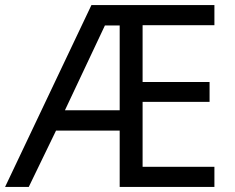

<svg xmlns="http://www.w3.org/2000/svg" viewBox="-21 -734 922 754"><path d="M821 0V-79H539V-334H802V-412H539V-635H821V-714H338L-1 0H92L199 -221H449V0ZM234 -301 391 -634H449V-301Z"/></svg>

Font: Noto Sans Bhaiksuki
Style: Regular
Weight: 400
Designer: Monotype Design Team
Foundry: Monotype Imaging Inc.
Version: Version 2.002